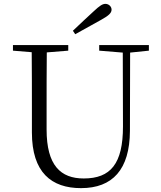

<svg xmlns="http://www.w3.org/2000/svg" viewBox="-20 -958 832 993"><path d="M357 -799 369 -781C415 -806 460 -831 504 -856C544 -878 557 -892 557 -908C557 -924 543 -938 525 -938C510 -938 495 -928 465 -900C432 -869 393 -834 357 -799ZM493 -696 615 -686 616 -304C616 -111 552 -35 413 -35C294 -35 221 -102 221 -288V-389C221 -491 221 -589 222 -687L333 -696V-725H47V-696L144 -688C145 -589 145 -489 145 -389V-273C145 -66 246 15 399 15C562 15 651 -81 652 -281L653 -686L750 -696V-725H493Z"/></svg>

Font: Noto Serif KR Light
Style: Regular
Weight: 300
Designer: Ryoko NISHIZUKA 西塚涼子 (kana & ideographs); Frank Grießhammer (Latin, Greek & Cyrillic); Wenlong ZHANG 张文龙 (bopomofo); San
Foundry: Adobe
Version: Version 2.001;hotconv 1.1.0;makeotfexe 2.6.0